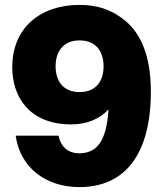

<svg xmlns="http://www.w3.org/2000/svg" viewBox="-20 -752 670 784"><path d="M305 -732C144 -732 30 -638 30 -477C30 -360 97 -244 271 -244C338 -244 388 -268 423 -305C415 -170 372 -126 303 -126C262 -126 229 -149 219 -198H44C63 -65 169 12 305 12C490 12 596 -122 596 -378C596 -520 557 -623 475 -680C428 -714 375 -732 305 -732ZM207 -481C207 -539 236 -587 305 -587C374 -587 403 -539 403 -481C403 -424 374 -376 305 -376C236 -376 207 -424 207 -481Z"/></svg>

Font: Aspekta 850
Style: Regular
Weight: 850
Designer: Ivo Dolenc
Version: Version 2.000